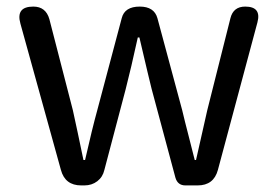

<svg xmlns="http://www.w3.org/2000/svg" viewBox="-20 -563 842 583"><path d="M580.1 0H543Q519.5 0 512.7 -23.4L440.4 -293Q434.6 -315.4 403.3 -449.2H398.4Q377.9 -355.5 361.3 -291L296.9 -46.9Q292 -25.4 275.4 -12.7Q258.8 0 236.3 0H226.6Q177.7 0 165 -46.9L42 -491.2Q27.3 -543 81.1 -543Q119.1 -543 129.9 -504.9L201.2 -228.5Q205.1 -210.9 216.3 -158.7Q227.5 -106.4 233.4 -77.1H238.3Q259.8 -171.9 275.4 -228.5L349.6 -507.8Q358.4 -543 404.3 -543Q448.2 -543 458 -507.8L533.2 -228.5Q540 -199.2 553.7 -146.5Q567.4 -93.8 571.3 -77.1H575.2Q582 -106.4 594.2 -161.1Q606.4 -215.8 609.4 -228.5L679.7 -507.8Q688.5 -543 724.6 -543Q774.4 -543 761.7 -495.1L641.6 -46.9Q628.9 0 580.1 0Z"/></svg>

Font: GenSenMaruGothic TW TTF Regular
Style: Regular
Weight: 400
Version: Version 1.301